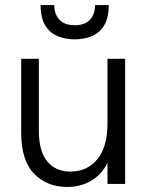

<svg xmlns="http://www.w3.org/2000/svg" viewBox="-20 -729 578 761"><path d="M246 12Q167 12 115.5 -40Q64 -92 64 -203V-496H134V-211Q134 -129 167.5 -89Q201 -49 258 -49Q326 -49 366 -98Q406 -147 406 -239V-496H476V0H406V-84Q384 -38 342 -13Q300 12 246 12ZM276 -573Q241 -573 210 -585Q179 -597 160 -627Q141 -657 141 -709H195Q195 -687 203.5 -668.5Q212 -650 230 -639.5Q248 -629 276 -629Q305 -629 322.5 -639.5Q340 -650 348.5 -668.5Q357 -687 357 -709H411Q411 -657 392 -627Q373 -597 342 -585Q311 -573 276 -573Z"/></svg>

Font: Host Grotesk Light
Style: Regular
Weight: 300
Designer: Doukan Karapınar
Foundry: Element Type
Version: Version 1.003